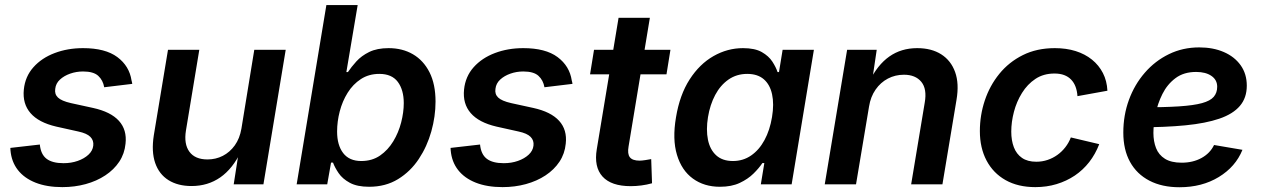

<svg xmlns="http://www.w3.org/2000/svg" viewBox="-20 -748 5124 779"><path d="M232.9 11.2Q170.4 11.2 124.5 -6.8Q78.6 -24.9 52.5 -58.3Q26.4 -91.8 22.5 -138.2Q22.5 -141.1 22.2 -143.3Q22 -145.5 22 -147.9L141.6 -161.6Q145.5 -121.6 168.9 -103.8Q192.4 -85.9 237.8 -85.9Q269 -85.9 295.4 -95.2Q321.8 -104.5 338.9 -120.4Q356 -136.2 358.4 -157.2Q360.8 -178.2 346.7 -192.6Q332.5 -207 297.9 -214.4L208 -234.4Q136.7 -251 103.8 -289.1Q70.8 -327.1 76.7 -384.8Q82 -437.5 115.5 -475.1Q148.9 -512.7 201.7 -532.7Q254.4 -552.7 316.9 -552.7Q407.2 -552.7 456.1 -516.4Q504.9 -480 513.7 -421.4Q514.6 -418.5 515.4 -414.8Q516.1 -411.1 516.6 -407.7L402.8 -394Q397.9 -422.4 378.7 -440.2Q359.4 -458 316.9 -458Q289.6 -458 264.6 -449.2Q239.7 -440.4 223.1 -425Q206.5 -409.7 204.1 -387.7Q200.7 -366.2 215.1 -352.3Q229.5 -338.4 268.1 -329.6L357.4 -310.1Q429.2 -294.4 462.4 -257.8Q495.6 -221.2 489.3 -165Q485.4 -124.5 463.9 -92Q442.4 -59.6 407.2 -36.4Q372.1 -13.2 327.4 -1Q282.7 11.2 232.9 11.2Z M757.3 6.8Q701.7 6.8 663.6 -17.1Q625.5 -41 609.6 -86.9Q593.8 -132.8 604 -198.7L661.6 -545.9H788.6L734.4 -218.3Q725.6 -163.6 748.5 -132.3Q771.5 -101.1 821.8 -101.1Q855.5 -101.1 884 -115.7Q912.6 -130.4 932.6 -158.2Q952.6 -186 959.5 -226.1L1011.7 -545.9H1139.2L1048.8 0H928.2L949.2 -134.8H958.5Q924.3 -63.5 873.8 -28.3Q823.2 6.8 757.3 6.8Z M1477.5 9.8Q1429.2 9.8 1399.4 -6.3Q1369.6 -22.5 1354 -45.4Q1338.4 -68.4 1331.1 -88.4H1323.2L1307.6 0H1183.6L1304.2 -727.5H1431.2L1385.3 -455.6H1391.6Q1405.3 -476.1 1425.8 -498.8Q1446.3 -521.5 1478 -537.1Q1509.8 -552.7 1556.6 -552.7Q1612.8 -552.7 1655.5 -527.8Q1698.2 -502.9 1722.7 -454.6Q1747.1 -406.2 1747.1 -335.9Q1747.1 -275.9 1730 -214.8Q1712.9 -153.8 1679.2 -103Q1645.5 -52.2 1595 -21.2Q1544.4 9.8 1477.5 9.8ZM1445.8 -94.7Q1489.7 -94.7 1522 -116.9Q1554.2 -139.2 1575.7 -174.8Q1597.2 -210.4 1607.7 -251.5Q1618.2 -292.5 1618.2 -329.6Q1618.2 -383.3 1594 -415.8Q1569.8 -448.2 1519 -448.2Q1476.6 -448.2 1444.3 -427.2Q1412.1 -406.2 1390.6 -371.8Q1369.1 -337.4 1358.4 -296.1Q1347.7 -254.9 1347.7 -214.4Q1347.7 -159.2 1372.3 -127Q1397 -94.7 1445.8 -94.7Z M2019 11.2Q1956.5 11.2 1910.6 -6.8Q1864.7 -24.9 1838.6 -58.3Q1812.5 -91.8 1808.6 -138.2Q1808.6 -141.1 1808.3 -143.3Q1808.1 -145.5 1808.1 -147.9L1927.7 -161.6Q1931.6 -121.6 1955.1 -103.8Q1978.5 -85.9 2023.9 -85.9Q2055.2 -85.9 2081.5 -95.2Q2107.9 -104.5 2125 -120.4Q2142.1 -136.2 2144.5 -157.2Q2147 -178.2 2132.8 -192.6Q2118.7 -207 2084 -214.4L1994.1 -234.4Q1922.9 -251 1889.9 -289.1Q1856.9 -327.1 1862.8 -384.8Q1868.2 -437.5 1901.6 -475.1Q1935.1 -512.7 1987.8 -532.7Q2040.5 -552.7 2103 -552.7Q2193.4 -552.7 2242.2 -516.4Q2291 -480 2299.8 -421.4Q2300.8 -418.5 2301.5 -414.8Q2302.2 -411.1 2302.7 -407.7L2189 -394Q2184.1 -422.4 2164.8 -440.2Q2145.5 -458 2103 -458Q2075.7 -458 2050.8 -449.2Q2025.9 -440.4 2009.3 -425Q1992.7 -409.7 1990.2 -387.7Q1986.8 -366.2 2001.2 -352.3Q2015.6 -338.4 2054.2 -329.6L2143.6 -310.1Q2215.3 -294.4 2248.5 -257.8Q2281.7 -221.2 2275.4 -165Q2271.5 -124.5 2250 -92Q2228.5 -59.6 2193.4 -36.4Q2158.2 -13.2 2113.5 -1Q2068.8 11.2 2019 11.2Z M2700.2 -545.9 2684.1 -446.3H2374L2390.1 -545.9ZM2489.7 -675.8H2616.7L2530.3 -153.8Q2524.9 -123.5 2535.6 -109.9Q2546.4 -96.2 2575.2 -96.2Q2583.5 -96.2 2598.1 -98.4Q2612.8 -100.6 2622.1 -102.5L2625.5 -4.4Q2604.5 1.5 2582.3 4.4Q2560.1 7.3 2539.1 7.3Q2460 7.3 2424.6 -31.7Q2389.2 -70.8 2401.4 -143.1Z M2900.9 9.8Q2836.9 9.8 2791.3 -23.4Q2745.6 -56.6 2726.6 -119.9Q2707.5 -183.1 2722.7 -272Q2737.8 -363.3 2778.1 -425.8Q2818.4 -488.3 2875 -520.5Q2931.6 -552.7 2994.6 -552.7Q3043 -552.7 3071 -536.6Q3099.1 -520.5 3113.8 -497.8Q3128.4 -475.1 3134.8 -455.6H3140.6L3155.3 -545.9H3282.2L3191.9 0H3066.9L3081.1 -86.4H3073.2Q3059.6 -65.9 3037.1 -43.7Q3014.6 -21.5 2981.4 -5.9Q2948.2 9.8 2900.9 9.8ZM2953.6 -94.7Q2995.1 -94.7 3027.6 -117.2Q3060.1 -139.6 3081.8 -179.7Q3103.5 -219.7 3112.3 -272.9Q3121.1 -326.2 3112.5 -365.5Q3104 -404.8 3078.9 -426.5Q3053.7 -448.2 3011.7 -448.2Q2968.8 -448.2 2935.8 -425.3Q2902.8 -402.3 2881.8 -362.8Q2860.8 -323.2 2852.5 -272.9Q2844.2 -221.7 2852.3 -181.4Q2860.4 -141.1 2885.7 -117.9Q2911.1 -94.7 2953.6 -94.7Z M3505.9 -315.4 3453.1 0H3326.2L3417 -545.9H3537.1L3517.1 -411.1L3505.9 -415Q3540 -484.9 3588.4 -518.8Q3636.7 -552.7 3701.2 -552.7Q3759.3 -552.7 3798.8 -527.6Q3838.4 -502.4 3855.2 -455.6Q3872.1 -408.7 3860.8 -342.8L3803.7 0H3676.8L3731.9 -331.5Q3741.7 -387.2 3718 -416Q3694.3 -444.8 3647.5 -444.8Q3612.3 -444.8 3582.5 -429.2Q3552.7 -413.6 3532.5 -384.5Q3512.2 -355.5 3505.9 -315.4Z M4180.7 11.2Q4110.4 11.2 4060.1 -17.1Q4009.8 -45.4 3982.7 -96.7Q3955.6 -147.9 3955.6 -216.3Q3955.6 -280.3 3975.6 -340.3Q3995.6 -400.4 4034.4 -448.2Q4073.2 -496.1 4129.9 -524.4Q4186.5 -552.7 4259.8 -552.7Q4306.2 -552.7 4344.2 -540.8Q4382.3 -528.8 4410.4 -506.1Q4438.5 -483.4 4454.8 -451.7Q4471.2 -419.9 4473.1 -379.9L4351.6 -357.9Q4350.1 -379.4 4343.8 -396.2Q4337.4 -413.1 4325.9 -425Q4314.5 -437 4297.6 -443.4Q4280.8 -449.7 4258.3 -449.7Q4213.9 -449.7 4181.2 -428Q4148.4 -406.2 4126.5 -370.8Q4104.5 -335.4 4093.8 -294.2Q4083 -252.9 4083 -213.9Q4083 -178.2 4093.5 -150.6Q4104 -123 4126.5 -107.4Q4148.9 -91.8 4184.6 -91.8Q4208.5 -91.8 4230.2 -99.1Q4252 -106.4 4270 -119.4Q4288.1 -132.3 4302.2 -150.4Q4316.4 -168.5 4324.7 -190.4L4439.9 -163.1Q4424.3 -122.6 4399.2 -90.3Q4374 -58.1 4340.6 -35.6Q4307.1 -13.2 4266.8 -1Q4226.6 11.2 4180.7 11.2Z M4765.6 11.7Q4694.8 11.7 4643.6 -14.9Q4592.3 -41.5 4564.9 -91.1Q4537.6 -140.6 4537.6 -210Q4537.6 -280.3 4560.3 -342.5Q4583 -404.8 4624.8 -452.9Q4666.5 -501 4722.7 -528.3Q4778.8 -555.7 4845.7 -555.7Q4901.9 -555.7 4945.3 -536.9Q4988.8 -518.1 5013.7 -483.2Q5038.6 -448.2 5038.6 -400.4Q5038.6 -351.1 5010.7 -318.4Q4982.9 -285.6 4927.5 -266.6Q4872.1 -247.6 4789.6 -239.5Q4707 -231.4 4597.2 -231.4L4611.3 -312.5Q4703.6 -312.5 4763.4 -316.4Q4823.2 -320.3 4856.9 -329.6Q4890.6 -338.9 4904.5 -355.2Q4918.5 -371.6 4918.5 -396Q4918.5 -423.8 4895.3 -439.9Q4872.1 -456.1 4833 -456.1Q4782.7 -456.1 4749.3 -430.9Q4715.8 -405.8 4696.3 -366.7Q4676.8 -327.6 4668.2 -285.2Q4659.7 -242.7 4659.7 -208.5Q4659.7 -174.8 4670.4 -147.2Q4681.2 -119.6 4706.5 -103.8Q4731.9 -87.9 4774.4 -87.9Q4819.8 -87.9 4854.7 -106.9Q4889.6 -126 4905.8 -159.7L5021 -140.1Q4993.2 -71.3 4925 -29.8Q4856.9 11.7 4765.6 11.7Z"/></svg>

Font: Inter SemiBold
Style: Italic
Weight: 600
Italic angle: -9.3988°
Designer: Rasmus Andersson
Foundry: rsms
Version: Version 4.001;git-66647c0bb